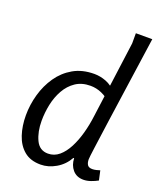

<svg xmlns="http://www.w3.org/2000/svg" viewBox="-143 -853 796 956"><g transform="rotate(20 255.0 -375.5)"><path d="M410 -710V-764H497Q478 -629 461 -511.5Q444 -394 431.5 -304Q419 -214 411.5 -159Q404 -104 404 -94Q404 -76 411 -65Q418 -54 437 -54Q447 -54 457.5 -56.5Q468 -59 477 -62L488 -12Q472 -3 452 4Q432 11 413 11Q377 11 356 -13.5Q335 -38 334 -74H330Q307 -33 267.5 -10Q228 13 187 13Q133 13 99.5 -15Q66 -43 50.5 -90Q35 -137 35 -193Q35 -249 50.5 -304Q66 -359 97 -404Q128 -449 175 -476Q222 -503 286 -503Q317 -503 348.5 -491Q380 -479 407 -448V-389Q376 -416 347.5 -428.5Q319 -441 288 -441Q242 -441 209.5 -419Q177 -397 156.5 -360.5Q136 -324 127 -280.5Q118 -237 118 -194Q118 -136 138 -93.5Q158 -51 203 -51Q236 -51 261.5 -72.5Q287 -94 306 -130.5Q325 -167 337.5 -212.5Q350 -258 356 -307Z"/></g></svg>

Font: Rosario
Style: Italic
Weight: 400
Italic angle: -8.05°
Designer: Hector Gatti
Foundry: Omnibus Type
Version: Version 1.201